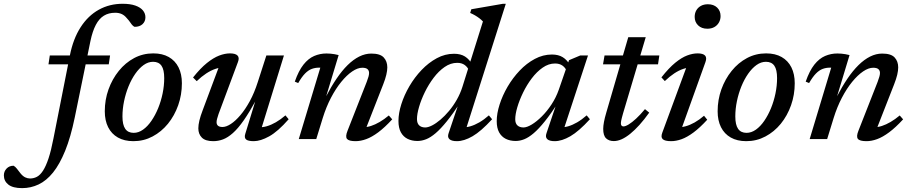

<svg xmlns="http://www.w3.org/2000/svg" viewBox="-202 -736 4820 1016"><path d="M54.5 -395.5 61.5 -442.5H380.5L373.5 -395.5ZM193.5 -114Q172 -10 143 61.5Q114 133 78.8 176.8Q43.5 220.5 2.2 240Q-39 259.5 -85 259.5Q-134 259.5 -157.8 240.8Q-181.5 222 -181.5 192Q-181.5 171 -167.2 156Q-153 141 -130 141Q-121 146 -112.8 156.5Q-104.5 167 -93 182Q-81 196.5 -68.5 202.5Q-56 208.5 -43 208.5Q-23.5 208.5 -6.5 199.5Q10.5 190.5 25.8 167Q41 143.5 54.8 102.2Q68.5 61 81 -4L168 -444Q185.5 -531.5 224.8 -592.2Q264 -653 320.8 -684.5Q377.5 -716 447 -716Q487.5 -716 514.2 -706.5Q541 -697 554.2 -681Q567.5 -665 567.5 -644.5Q567.5 -622.5 552.2 -608.2Q537 -594 510 -594Q499.5 -599 490 -613.5Q480.5 -628 468 -641Q456.5 -655 441.8 -661.8Q427 -668.5 407.5 -668.5Q373 -668.5 347.8 -653Q322.5 -637.5 305 -604.2Q287.5 -571 276.5 -518.5Z M609 -453.5Q657.5 -453.5 691.2 -434.2Q725 -415 742.8 -379.5Q760.5 -344 760.5 -295.5Q760.5 -234.5 741 -179.2Q721.5 -124 686.8 -81.2Q652 -38.5 605.2 -13.8Q558.5 11 504 11Q456 11 422 -8.2Q388 -27.5 370.2 -63Q352.5 -98.5 352.5 -147Q352.5 -208 372.2 -263Q392 -318 426.8 -361Q461.5 -404 508 -428.8Q554.5 -453.5 609 -453.5ZM505.5 -33Q531 -33 555 -50Q579 -67 599.2 -96.5Q619.5 -126 634.8 -163.2Q650 -200.5 658.5 -241.5Q667 -282.5 667 -322.5Q667 -367.5 652.5 -388.2Q638 -409 608 -409Q582 -409 558.2 -392Q534.5 -375 514 -345.8Q493.5 -316.5 478.2 -279Q463 -241.5 454.5 -200.5Q446 -159.5 446 -120Q446 -75.5 460.8 -54.2Q475.5 -33 505.5 -33Z M1096 -28 1152.5 -212 1155 -210Q1118 -142.5 1087.8 -99.2Q1057.5 -56 1030.5 -32Q1003.5 -8 978.2 1.5Q953 11 926.5 11Q885 11 866.2 -7.8Q847.5 -26.5 847.5 -57Q847.5 -74.5 853 -98Q858.5 -121.5 871 -154L965 -405.5L982 -378.5Q961.5 -379.5 937.8 -371.5Q914 -363.5 889.2 -347.2Q864.5 -331 839 -306.5L819.5 -326Q858.5 -375 892.8 -402.5Q927 -430 957.5 -441.8Q988 -453.5 1015 -453.5Q1044 -453.5 1055 -442Q1066 -430.5 1057 -407.5L954.5 -132.5Q949.5 -118 946.8 -107.5Q944 -97 944 -89.5Q944 -77 951.8 -70.5Q959.5 -64 975.5 -64Q995 -64 1019.5 -80Q1044 -96 1070 -126.5Q1096 -157 1120 -201Q1144 -245 1162 -301.5L1207.5 -442.5H1300.5L1176 -39L1167.5 -63Q1187 -61.5 1209.8 -68Q1232.5 -74.5 1257.8 -89Q1283 -103.5 1308.5 -125.5L1325.5 -105Q1268.5 -40 1222.5 -14.5Q1176.5 11 1141 11Q1110.5 11 1100 1.8Q1089.5 -7.5 1096 -28Z M1376 -296.5 1358 -304Q1378 -361.5 1403.8 -394Q1429.5 -426.5 1460.5 -439.8Q1491.5 -453 1525.5 -453Q1537 -453 1547.5 -452Q1558 -451 1568.5 -449.2Q1579 -447.5 1590 -444.5L1522.5 -221.5V-224Q1550 -277 1578.8 -319.5Q1607.5 -362 1637.5 -391.5Q1667.5 -421 1699 -436.8Q1730.5 -452.5 1763 -452.5Q1809.5 -452.5 1828.5 -432Q1847.5 -411.5 1847.5 -379.5Q1847.5 -362.5 1842.2 -340.2Q1837 -318 1826 -290L1727 -37L1719.5 -63Q1739.5 -62.5 1761.2 -69.5Q1783 -76.5 1807 -90.5Q1831 -104.5 1855.5 -125L1873.5 -104.5Q1834 -61.5 1799.8 -36Q1765.5 -10.5 1736 0.2Q1706.5 11 1679.5 11Q1644 11 1634.2 -1Q1624.5 -13 1637 -44L1738.5 -302.5Q1744.5 -318.5 1747.8 -329.8Q1751 -341 1751 -350Q1751 -362.5 1742.8 -370Q1734.5 -377.5 1715 -377.5Q1690.5 -377.5 1661.8 -358Q1633 -338.5 1604 -303Q1575 -267.5 1549.5 -218.8Q1524 -170 1506 -112L1471.5 0H1379L1493 -378Q1491.5 -378 1489.8 -378Q1488 -378 1486 -378Q1465.5 -378 1447.5 -371.2Q1429.5 -364.5 1412.2 -347Q1395 -329.5 1376 -296.5Z M2279.5 -363Q2272.5 -381 2256.8 -392.2Q2241 -403.5 2217.5 -403.5Q2182.5 -403.5 2150.8 -381.5Q2119 -359.5 2092.5 -324.2Q2066 -289 2046.2 -248.5Q2026.5 -208 2015.5 -170.2Q2004.5 -132.5 2004.5 -106Q2004.5 -83.5 2016.2 -72.5Q2028 -61.5 2048 -61.5Q2063.5 -61.5 2084.5 -72.2Q2105.5 -83 2128.5 -102.5Q2151.5 -122 2174 -148.8Q2196.5 -175.5 2215 -208Q2233.5 -240.5 2245 -276.5L2353.5 -622.5Q2345 -631.5 2334.5 -639.5Q2324 -647.5 2312 -654.5Q2300 -661.5 2286 -667.5L2292 -687L2459.5 -716H2474.5L2258.5 -36L2244 -63Q2263.5 -61 2286.5 -67.5Q2309.5 -74 2334.5 -88.5Q2359.5 -103 2385 -125.5L2402 -105Q2343.5 -41 2298.5 -15Q2253.5 11 2216 11Q2187.5 11 2176 0.2Q2164.5 -10.5 2172 -31.5L2228 -197.5H2236.5Q2195.5 -135 2162.8 -94.5Q2130 -54 2103.2 -31.2Q2076.5 -8.5 2053 0.8Q2029.5 10 2007 10Q1977.5 10 1954.8 -1.2Q1932 -12.5 1919.2 -36Q1906.5 -59.5 1906.5 -96Q1906.5 -137 1921.8 -185Q1937 -233 1964.5 -280Q1992 -327 2029 -365.8Q2066 -404.5 2109.5 -428Q2153 -451.5 2200.5 -451.5Q2235.5 -451.5 2258.5 -437Q2281.5 -422.5 2298 -393Z M2690 -31.5 2746 -197.5H2754.5Q2714 -135 2681.5 -94.5Q2649 -54 2622.2 -31.2Q2595.5 -8.5 2572.2 0.8Q2549 10 2527 10Q2497 10 2474.5 -1.2Q2452 -12.5 2439.2 -35.5Q2426.5 -58.5 2426.5 -95Q2426.5 -135.5 2441.8 -183.2Q2457 -231 2484.2 -277.5Q2511.5 -324 2548 -362.5Q2584.5 -401 2628 -424.2Q2671.5 -447.5 2718.5 -447.5Q2753 -447.5 2776 -433.2Q2799 -419 2816 -389.5L2797 -360Q2790 -377.5 2774.5 -388.8Q2759 -400 2735 -400Q2701 -400 2669.8 -378.2Q2638.5 -356.5 2612 -321.5Q2585.5 -286.5 2566 -246.2Q2546.5 -206 2535.5 -168.8Q2524.5 -131.5 2524.5 -105Q2524.5 -83 2536.2 -72.2Q2548 -61.5 2568 -61.5Q2586 -61.5 2611.8 -77Q2637.5 -92.5 2665 -119.8Q2692.5 -147 2716.5 -183.5Q2740.5 -220 2755 -261.5L2809 -417.5L2868.5 -442.5H2909.5L2776 -36L2762 -63Q2781 -61 2804 -67.5Q2827 -74 2852 -88.5Q2877 -103 2902.5 -125.5L2919.5 -105Q2861 -41 2816 -15Q2771 11 2733.5 11Q2705 11 2693.8 0.2Q2682.5 -10.5 2690 -31.5Z M2989 -395.5 2997 -442.5H3287L3280 -395.5ZM3095 -136Q3091 -122 3088.5 -112.2Q3086 -102.5 3084.8 -95.8Q3083.5 -89 3083.5 -84.5Q3083.5 -75 3087.2 -71Q3091 -67 3097 -67Q3107.5 -67 3124.8 -77.5Q3142 -88 3164 -108.2Q3186 -128.5 3211 -158.5L3233.5 -140Q3207 -103 3181.8 -75Q3156.5 -47 3133 -28Q3109.5 -9 3087.8 0.8Q3066 10.5 3046 10.5Q3020.5 10.5 3005.2 -4Q2990 -18.5 2990 -54Q2990 -69 2994 -90.8Q2998 -112.5 3006.5 -141L3122.5 -539H3215Z M3303 -35 3436.5 -397 3455.5 -378Q3435.5 -379 3412.8 -371.2Q3390 -363.5 3365.8 -347.5Q3341.5 -331.5 3316 -307L3298 -326.5Q3337.5 -376.5 3371.2 -404Q3405 -431.5 3434.2 -442.5Q3463.5 -453.5 3489.5 -453.5Q3518 -453.5 3528.8 -442.2Q3539.5 -431 3531 -407.5L3398 -37L3382.5 -63Q3403 -61.5 3426 -67.8Q3449 -74 3473.8 -88Q3498.5 -102 3523.5 -123.5L3540.5 -102.5Q3501.5 -60 3467.8 -35Q3434 -10 3405 0.5Q3376 11 3349.5 11Q3316 11 3304.8 0.2Q3293.5 -10.5 3303 -35ZM3474 -646.5Q3474 -666 3482.5 -681Q3491 -696 3506.8 -704.8Q3522.5 -713.5 3544 -713.5Q3574.5 -713.5 3592.8 -696Q3611 -678.5 3611 -651Q3611 -632 3602.2 -616.8Q3593.5 -601.5 3578 -592.8Q3562.5 -584 3541 -584Q3510.5 -584 3492.2 -601.8Q3474 -619.5 3474 -646.5Z M3852 -453.5Q3900.5 -453.5 3934.2 -434.2Q3968 -415 3985.8 -379.5Q4003.5 -344 4003.5 -295.5Q4003.5 -234.5 3984 -179.2Q3964.5 -124 3929.8 -81.2Q3895 -38.5 3848.2 -13.8Q3801.5 11 3747 11Q3699 11 3665 -8.2Q3631 -27.5 3613.2 -63Q3595.5 -98.5 3595.5 -147Q3595.5 -208 3615.2 -263Q3635 -318 3669.8 -361Q3704.5 -404 3751 -428.8Q3797.5 -453.5 3852 -453.5ZM3748.5 -33Q3774 -33 3798 -50Q3822 -67 3842.2 -96.5Q3862.5 -126 3877.8 -163.2Q3893 -200.5 3901.5 -241.5Q3910 -282.5 3910 -322.5Q3910 -367.5 3895.5 -388.2Q3881 -409 3851 -409Q3825 -409 3801.2 -392Q3777.5 -375 3757 -345.8Q3736.5 -316.5 3721.2 -279Q3706 -241.5 3697.5 -200.5Q3689 -159.5 3689 -120Q3689 -75.5 3703.8 -54.2Q3718.5 -33 3748.5 -33Z M4079.5 -296.5 4061.5 -304Q4081.5 -361.5 4107.2 -394Q4133 -426.5 4164 -439.8Q4195 -453 4229 -453Q4240.5 -453 4251 -452Q4261.5 -451 4272 -449.2Q4282.5 -447.5 4293.5 -444.5L4226 -221.5V-224Q4253.5 -277 4282.2 -319.5Q4311 -362 4341 -391.5Q4371 -421 4402.5 -436.8Q4434 -452.5 4466.5 -452.5Q4513 -452.5 4532 -432Q4551 -411.5 4551 -379.5Q4551 -362.5 4545.8 -340.2Q4540.5 -318 4529.5 -290L4430.5 -37L4423 -63Q4443 -62.5 4464.8 -69.5Q4486.5 -76.5 4510.5 -90.5Q4534.5 -104.5 4559 -125L4577 -104.5Q4537.5 -61.5 4503.2 -36Q4469 -10.5 4439.5 0.2Q4410 11 4383 11Q4347.5 11 4337.8 -1Q4328 -13 4340.5 -44L4442 -302.5Q4448 -318.5 4451.2 -329.8Q4454.5 -341 4454.5 -350Q4454.5 -362.5 4446.2 -370Q4438 -377.5 4418.5 -377.5Q4394 -377.5 4365.2 -358Q4336.5 -338.5 4307.5 -303Q4278.5 -267.5 4253 -218.8Q4227.5 -170 4209.5 -112L4175 0H4082.5L4196.5 -378Q4195 -378 4193.2 -378Q4191.5 -378 4189.5 -378Q4169 -378 4151 -371.2Q4133 -364.5 4115.8 -347Q4098.5 -329.5 4079.5 -296.5Z"/></svg>

Font: Newsreader 16pt Medium
Style: Italic
Weight: 500
Italic angle: -17°
Designer: Hugues Gentile
Foundry: Production Type
Version: Version 1.003